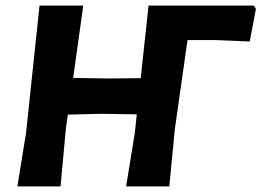

<svg xmlns="http://www.w3.org/2000/svg" viewBox="-20 -665 933 685"><path d="M42 0 73 -191 121 -645H277L241 -387L368 -385L482 -386L510 -645H886L893 -633L871 -517L750 -522H649L604 -206L584 0H430L461 -191L468 -257L343 -259L222 -256L215 -206L196 0Z"/></svg>

Font: Alegreya Sans ExtraBold
Style: Italic
Weight: 800
Italic angle: -7°
Designer: Juan Pablo del Peral
Foundry: Huerta Tipografica
Version: Version 2.007